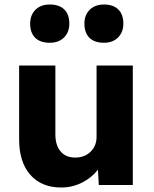

<svg xmlns="http://www.w3.org/2000/svg" viewBox="-20 -822 682 853"><path d="M252 11Q164 11 114.5 -45.5Q65 -102 65 -203V-531H226V-225Q226 -177 249 -149.5Q272 -122 314 -122Q356 -122 382.5 -148Q409 -174 409 -214V-531H570V0H419L415 -68Q388 -33 345 -11Q302 11 252 11ZM442 -632Q400 -632 377.5 -654Q355 -676 355 -717Q355 -755 378.5 -778.5Q402 -802 442 -802Q483 -802 505.5 -780Q528 -758 528 -717Q528 -679 504.5 -655.5Q481 -632 442 -632ZM201 -632Q159 -632 136.5 -654Q114 -676 114 -717Q114 -755 137.5 -778.5Q161 -802 201 -802Q243 -802 265.5 -780Q288 -758 288 -717Q288 -679 264.5 -655.5Q241 -632 201 -632Z"/></svg>

Font: Lexend Deca
Style: Bold
Weight: 700
Designer: Bonnie Shaver-Troup, Thomas Jockin
Foundry: Lexend
Version: Version 1.008; ttfautohint (v1.8.4.7-5d5b)